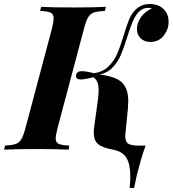

<svg xmlns="http://www.w3.org/2000/svg" viewBox="-61 -742 856 952"><path d="M775 -633Q775 -596 750.5 -565Q726 -534 684 -534Q656 -534 637 -551.5Q618 -569 618 -599Q618 -629 638 -657Q658 -685 692 -700Q686 -703 676 -703Q658 -703 647 -697.5Q636 -692 625 -681Q609 -663 597 -635Q585 -607 571 -562Q554 -508 539.5 -472.5Q525 -437 499 -409Q473 -381 433 -372Q510 -364 542.5 -334Q575 -304 575 -240Q575 -229 573 -201L562 -91Q560 -73 560 -67Q560 -39 575 -29.5Q590 -20 630 -20H661Q643 27 617 128Q608 170 604 190H582Q585 157 585 131Q585 71 565.5 40Q546 9 500 0Q448 -9 426 -27Q404 -45 404 -83Q404 -101 406 -112L425 -252Q428 -276 428 -294Q428 -319 422 -334Q416 -349 402 -359Q358 -348 341 -348Q316 -348 316 -365Q316 -389 345 -389Q367 -389 404 -379Q449 -385 476.5 -412Q504 -439 519 -473Q534 -507 552 -565Q567 -616 579 -645Q591 -674 610 -693Q639 -722 681 -722Q724 -722 749.5 -697.5Q775 -673 775 -633ZM215 -57Q215 -36 229.5 -29Q244 -22 283 -20L279 0Q224 -3 122 -3Q13 -3 -41 0L-36 -20Q-1 -22 16.5 -28Q34 -34 44.5 -51.5Q55 -69 65 -106L197 -602Q205 -636 205 -650Q205 -672 190.5 -679Q176 -686 138 -688L143 -708Q194 -705 306 -705Q402 -705 464 -708L459 -688Q422 -686 404.5 -680Q387 -674 376.5 -657Q366 -640 356 -602L224 -106Q215 -68 215 -57Z"/></svg>

Font: Playfair Display SC
Style: Bold Italic
Weight: 700
Italic angle: -14°
Designer: Claus Eggers Sørensen
Foundry: Claus Eggers Sørensen
Version: Version 1.200; ttfautohint (v1.6)